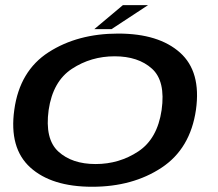

<svg xmlns="http://www.w3.org/2000/svg" viewBox="-20 -727 852 752"><path d="M341 4.5Q499.5 4.5 612.5 -70Q725.5 -144.5 747.5 -297Q768.5 -446.5 685 -521Q601.5 -595.5 443 -595.5Q284 -595.5 170.5 -522.5Q57 -449.5 36 -297Q15 -147 98.5 -71.2Q182 4.5 341 4.5ZM354.5 -84.5Q262 -84.5 208.5 -133.5Q155 -182.5 170.5 -296Q187 -408.5 261.8 -457.5Q336.5 -506.5 429 -506.5Q521.5 -506.5 575.2 -458Q629 -409.5 613 -296Q596.5 -183.5 521.8 -134Q447 -84.5 354.5 -84.5ZM349.5 -613H417L560 -707H461.5Z"/></svg>

Font: Anybody Expanded Medium
Style: Italic
Weight: 500
Width: 7
Italic angle: -10°
Version: Version 1.113;gftools[0.9.25]